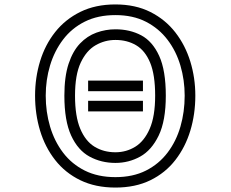

<svg xmlns="http://www.w3.org/2000/svg" viewBox="-20 -823 1040 865"><path d="M500 22Q410 22 342 -11Q274 -44 228.5 -102Q183 -160 160.5 -234.5Q138 -309 138 -392Q138 -473 160.5 -547Q183 -621 228.5 -678.5Q274 -736 342 -769.5Q410 -803 500 -803Q590 -803 657.5 -769Q725 -735 770 -677Q815 -619 837.5 -545.5Q860 -472 860 -392Q860 -309 837.5 -234.5Q815 -160 770 -102Q725 -44 657.5 -11Q590 22 500 22ZM500 -25Q579 -25 637.5 -54.5Q696 -84 735 -135.5Q774 -187 793 -253Q812 -319 812 -392Q812 -462 793 -527Q774 -592 735 -643.5Q696 -695 637.5 -725Q579 -755 500 -755Q421 -755 362 -725.5Q303 -696 264 -644.5Q225 -593 205.5 -528Q186 -463 186 -392Q186 -319 205.5 -253Q225 -187 264 -135.5Q303 -84 362 -54.5Q421 -25 500 -25ZM500 -89Q436 -89 383.5 -117.5Q331 -146 300.5 -212.5Q270 -279 270 -392Q270 -478 289 -535.5Q308 -593 340.5 -627Q373 -661 414.5 -676Q456 -691 500 -691Q565 -691 616 -664Q667 -637 697 -571.5Q727 -506 727 -392Q727 -279 695 -212.5Q663 -146 611.5 -117.5Q560 -89 500 -89ZM500 -137Q549 -137 589.5 -162Q630 -187 654.5 -243Q679 -299 679 -392Q679 -486 656.5 -540.5Q634 -595 593.5 -619Q553 -643 500 -643Q452 -643 410.5 -619Q369 -595 343.5 -540.5Q318 -486 318 -392Q318 -299 341.5 -243Q365 -187 406 -162Q447 -137 500 -137ZM377 -460H624V-412H377ZM377 -369H624V-321H377Z"/></svg>

Font: Train One
Style: Regular
Weight: 400
Designer: Fontworks Inc.
Foundry: Fontworks Inc.
Version: Version 1.100